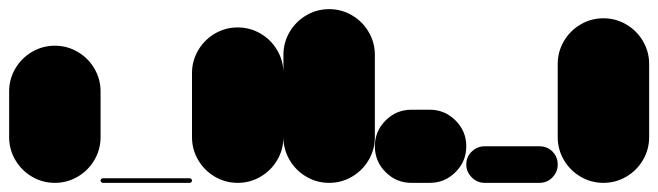

<svg xmlns="http://www.w3.org/2000/svg" viewBox="-20 -400 1440 420"><path d="M0 -100H200V-200H0ZM100 -200Q73 -200 50 -186.5Q27 -173 13.5 -150Q0 -127 0 -100Q0 -73 13.5 -50Q27 -27 50 -13.5Q73 0 100 0Q127 0 150 -13.5Q173 -27 186.5 -50Q200 -73 200 -100Q200 -127 186.5 -150Q173 -173 150 -186.5Q127 -200 100 -200ZM100 -300Q73 -300 50 -286.5Q27 -273 13.5 -250Q0 -227 0 -200Q0 -173 13.5 -150Q27 -127 50 -113.5Q73 -100 100 -100Q127 -100 150 -113.5Q173 -127 186.5 -150Q200 -173 200 -200Q200 -227 186.5 -250Q173 -273 150 -286.5Q127 -300 100 -300Z M205 -10Q203 -10 201.5 -8.5Q200 -7 200 -5Q200 -3 201.5 -1.5Q203 0 205 0H395Q397 0 398.5 -1.5Q400 -3 400 -5Q400 -7 398.5 -8.5Q397 -10 395 -10Z M400 -100H600V-240H400ZM500 -200Q473 -200 450 -186.5Q427 -173 413.5 -150Q400 -127 400 -100Q400 -73 413.5 -50Q427 -27 450 -13.5Q473 0 500 0Q527 0 550 -13.5Q573 -27 586.5 -50Q600 -73 600 -100Q600 -127 586.5 -150Q573 -173 550 -186.5Q527 -200 500 -200ZM500 -340Q473 -340 450 -326.5Q427 -313 413.5 -290Q400 -267 400 -240Q400 -213 413.5 -190Q427 -167 450 -153.5Q473 -140 500 -140Q527 -140 550 -153.5Q573 -167 586.5 -190Q600 -213 600 -240Q600 -267 586.5 -290Q573 -313 550 -326.5Q527 -340 500 -340Z M600 -100H800V-280H600ZM700 -200Q673 -200 650 -186.5Q627 -173 613.5 -150Q600 -127 600 -100Q600 -73 613.5 -50Q627 -27 650 -13.5Q673 0 700 0Q727 0 750 -13.5Q773 -27 786.5 -50Q800 -73 800 -100Q800 -127 786.5 -150Q773 -173 750 -186.5Q727 -200 700 -200ZM700 -380Q673 -380 650 -366.5Q627 -353 613.5 -330Q600 -307 600 -280Q600 -253 613.5 -230Q627 -207 650 -193.5Q673 -180 700 -180Q727 -180 750 -193.5Q773 -207 786.5 -230Q800 -253 800 -280Q800 -307 786.5 -330Q773 -353 750 -366.5Q727 -380 700 -380Z M880 -160Q847 -160 823.5 -136.5Q800 -113 800 -80Q800 -47 823.5 -23.5Q847 0 880 0H920Q953 0 976.5 -23.5Q1000 -47 1000 -80Q1000 -113 976.5 -136.5Q953 -160 920 -160Z M1040 -80Q1024 -80 1012 -68.5Q1000 -57 1000 -40Q1000 -24 1012 -12Q1024 0 1040 0H1160Q1177 0 1188.5 -12Q1200 -24 1200 -40Q1200 -57 1188.5 -68.5Q1177 -80 1160 -80Z M1200 -100H1400V-260H1200ZM1300 -200Q1273 -200 1250 -186.5Q1227 -173 1213.5 -150Q1200 -127 1200 -100Q1200 -73 1213.5 -50Q1227 -27 1250 -13.5Q1273 0 1300 0Q1327 0 1350 -13.5Q1373 -27 1386.5 -50Q1400 -73 1400 -100Q1400 -127 1386.5 -150Q1373 -173 1350 -186.5Q1327 -200 1300 -200ZM1300 -360Q1273 -360 1250 -346.5Q1227 -333 1213.5 -310Q1200 -287 1200 -260Q1200 -233 1213.5 -210Q1227 -187 1250 -173.5Q1273 -160 1300 -160Q1327 -160 1350 -173.5Q1373 -187 1386.5 -210Q1400 -233 1400 -260Q1400 -287 1386.5 -310Q1373 -333 1350 -346.5Q1327 -360 1300 -360Z"/></svg>

Font: Wavefont ExtraBold
Style: Regular
Weight: 800
Monospace: yes
Version: Version 3.005;gftools[0.9.33]